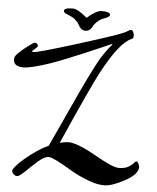

<svg xmlns="http://www.w3.org/2000/svg" viewBox="-63 -947 892 1094"><g transform="rotate(5 382.5 -400.0)"><path d="M308 -894Q338 -894 391 -848Q444 -894 474 -894Q523 -894 523 -876Q523 -865 496.5 -855.5Q470 -846 454 -831.5Q438 -817 432 -804.5Q426 -792 416 -783Q406 -774 391 -774Q376 -774 366 -783Q356 -792 350 -804.5Q344 -817 328 -831.5Q312 -846 285.5 -855.5Q259 -865 259 -876Q259 -894 308 -894ZM358 -133Q415 -126 514 -69Q613 -12 647.5 -12Q682 -12 702 -23.5Q722 -35 731.5 -46.5Q741 -58 744 -58Q752 -58 758 -45Q764 -32 764 -27Q764 15 690.5 54.5Q617 94 574 94Q531 94 477.5 73Q424 52 383 28Q272 -39 246.5 -39Q221 -39 186 -8Q151 23 119.5 54Q88 85 75.5 85Q63 85 54 75Q45 65 45 56Q45 47 70.5 19.5Q96 -8 144 -44.5Q192 -81 240 -103Q261 -147 322.5 -281.5Q384 -416 385 -417.5Q386 -419 405.5 -460.5Q425 -502 432 -516Q439 -530 458.5 -568Q478 -606 490 -626Q530 -687 551 -708Q551 -711 548 -711Q545 -711 540 -708.5Q535 -706 484 -684Q433 -662 397.5 -647Q362 -632 304.5 -608.5Q247 -585 206 -571Q99 -535 57 -535Q0 -535 0 -577Q0 -593 15 -608Q30 -623 41 -632.5Q52 -642 63 -650Q102 -681 109.5 -681Q117 -681 123 -676Q129 -671 129 -664.5Q129 -658 114 -646Q99 -634 99 -630.5Q99 -627 107 -627Q130 -627 337 -691Q600 -772 626 -790Q642 -801 650 -801Q658 -801 663 -790.5Q668 -780 668 -767Q668 -754 657 -750Q589 -722 494 -544Q446 -454 301 -125Q331 -133 358 -133Z"/></g></svg>

Font: Dr Sugiyama
Style: Regular
Weight: 400
Designer: Alejandro Paul
Foundry: Alejandro Paul
Version: Version 1.000